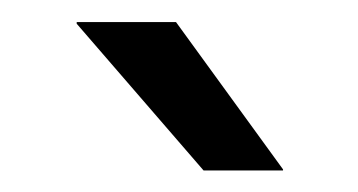

<svg xmlns="http://www.w3.org/2000/svg" viewBox="-20 -703 324 174"><path d="M139.5 -683 236.5 -549.5V-548.5H164.5L49.5 -681.5V-683Z"/></svg>

Font: Anek Gujarati Medium
Style: Regular
Weight: 400
Version: Version 1.003